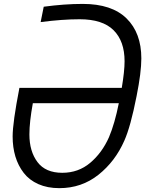

<svg xmlns="http://www.w3.org/2000/svg" viewBox="-20 -947 739 977"><path d="M129.6 -263Q129.6 -177.1 170.6 -122.4Q211.6 -67.7 296.9 -67.7Q378.9 -67.7 439.1 -118.5Q499.3 -169.3 534.5 -248.7Q563.8 -317.7 584.6 -421.9H147.1Q129.6 -326.2 129.6 -263ZM281.9 10.4Q221.4 10.4 175.1 -10.1Q128.9 -30.6 100.6 -67.4Q72.3 -104.2 58.3 -150.7Q44.3 -197.3 44.3 -252.6Q44.3 -322.9 78.8 -500H599.6Q613.9 -584.6 613.9 -635.4Q613.9 -737.6 557.9 -793.3Q502 -849 385.4 -849Q296.9 -849 186.8 -834.6L202.5 -912.8Q307.9 -927.1 401 -927.1Q548.8 -927.1 624 -853.2Q699.2 -779.3 699.2 -649.7Q699.2 -578.8 675.1 -458.3Q644.5 -302.1 612.6 -231.1Q566.4 -125.7 480.8 -57.6Q395.2 10.4 281.9 10.4Z"/></svg>

Font: Monoid
Style: Italic
Weight: 400
Width: 4
Italic angle: -11°
Monospace: yes
Version: Version 0.61